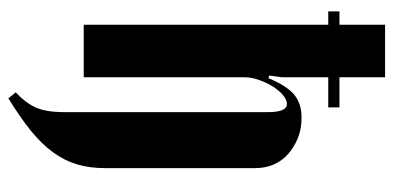

<svg xmlns="http://www.w3.org/2000/svg" viewBox="-254 -486 915 446"><g transform="rotate(90 203.0 -262.5)"><path d="M161 -429Q179 -472 199.5 -489Q220 -506 253 -506Q279 -506 300 -497.5Q321 -489 337 -475Q353 -461 361.5 -441.5Q370 -422 370 -399V-48Q370 -14 361.5 15Q353 44 333.5 71Q314 98 283 123Q252 148 208 175L194 158Q217 137 228.5 113Q240 89 240 44V-428Q240 -472 221 -472Q211 -472 200 -462.5Q189 -453 180 -438.5Q171 -424 165 -406.5Q159 -389 159 -374V0H37V-568H6V-594H37V-700H159V-594H229V-568H159V-460L155 -431Z"/></g></svg>

Font: Moniqa Black Heading
Style: Regular
Weight: 900
Designer: Rajesh Rajput
Foundry: Rajesh Rajput
Version: Version 1.000